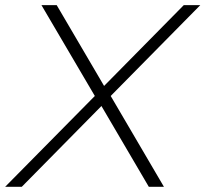

<svg xmlns="http://www.w3.org/2000/svg" viewBox="-72 -718 790 738"><path d="M292.5 -349.1 87.4 -698.2H146L328.1 -387.7L634.3 -698.2H697.8L353.5 -349.1L558.1 0H500L317.9 -310.5L11.7 0H-52.2Z"/></svg>

Font: Sansation Light
Style: Light Italic
Weight: 300
Designer: Bernd Montag
Version: Version 1.301